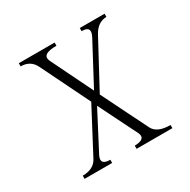

<svg xmlns="http://www.w3.org/2000/svg" viewBox="-139 -811 864 871"><g transform="rotate(-30 293.0 -376.0)"><path d="M66.9 -661.1V-677.7H254.4V-661.1Q173.3 -661.1 193.8 -617.2L300.3 -399.4L413.6 -612.3Q439.9 -662.1 386.2 -661.1V-677.7H516.1V-661.1Q470.2 -660.2 443.8 -612.3L314 -371.1L433.1 -130.9Q452.6 -90.8 522.9 -90.8V-74.2H335.4V-90.8Q396 -91.8 378.4 -130.9L277.8 -333L173.3 -132.8Q153.8 -90.8 207.5 -90.8V-74.2H63V-90.8Q121.6 -90.8 143.1 -132.8L264.2 -362.3L139.2 -617.2Q117.7 -661.1 66.9 -661.1Z"/></g></svg>

Font: BabelStone Tangut Wenhai
Style: Regular
Weight: 400
Designer: Andrew West
Foundry: BabelStone
Version: Version 1.002 May 21, 2016